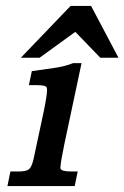

<svg xmlns="http://www.w3.org/2000/svg" viewBox="-20 -625 418 645"><path d="M113 -431H50L217 -605H286L378 -431H317L233 -518ZM196 -140Q183 -77 183 -62Q183 -60 183 -59Q187 -49 217 -49H241L231 0H5L15 -49H43Q69 -49 78 -57Q87 -65 93 -92L127 -251Q138 -304 138 -323Q138 -328 137 -331Q134 -339 103 -339H77L87 -386Q130 -392 164 -397Q198 -402 226 -413H254Z"/></svg>

Font: New Athena Unicode
Style: Bold Italic
Weight: 700
Designer: J. Rusten 1997; rev. by R. Hancock 2001, 2002, rev. by D. Mastronarde 2002-2021
Foundry: Society for Classical Studies (formerly American Philological Association)
Version: Version 5.008